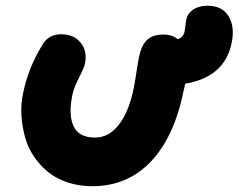

<svg xmlns="http://www.w3.org/2000/svg" viewBox="-20 -599 829 667"><path d="M300.8 47.9Q254.9 47.9 215.6 34.9Q176.3 22 147.9 -0.7Q119.6 -23.4 98.4 -54.7Q77.1 -85.9 67.1 -122.1Q57.1 -158.2 54.4 -198.2Q51.8 -238.3 61 -278.8Q78.6 -363.3 126 -440.9Q147.5 -480 191.9 -480Q236.8 -480 260.5 -450.4Q284.2 -420.9 274.9 -377Q272.5 -364.7 254.2 -328.6Q235.8 -292.5 231 -267.1Q217.3 -200.2 235.6 -160.6Q253.9 -121.1 310.1 -121.1Q358.9 -121.1 393.8 -167Q428.7 -212.9 444.8 -293.9Q449.7 -319.8 454.6 -352.5Q459.5 -385.3 462.9 -400.9Q470.7 -439.9 490 -459.5Q509.3 -479 547.9 -479Q578.1 -479 597.2 -462.9Q617.2 -469.2 621.1 -488.8Q623 -498.5 624.3 -510.7Q625.5 -522.9 627 -529.8Q630.9 -551.8 650.6 -565.4Q670.4 -579.1 701.2 -579.1Q751.5 -579.1 773.7 -543.2Q795.9 -507.3 785.2 -452.1Q761.7 -331.1 623 -308.1Q620.6 -293.5 619.1 -289.1Q586.4 -124.5 504.6 -38.3Q422.9 47.9 300.8 47.9Z"/></svg>

Font: Shantell Sans Bouncy
Style: Italic
Weight: 800
Italic angle: -11.31°
Designer: Stephen Nixon, Anya Danilova, Shantell Martin
Foundry: Arrow Type
Version: Version 1.006;[9816181b4]